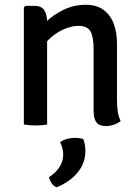

<svg xmlns="http://www.w3.org/2000/svg" viewBox="-20 -522 586 805"><path d="M123 -497.5Q154 -497.5 165.8 -479.2Q177.5 -461 177.5 -428V0Q157.5 4 129.5 4Q101 4 80 0V-491L86.5 -497.5ZM470.5 -103.5Q470.5 -77.5 473.8 -54.5Q477 -31.5 486 -14.5Q475 -5.5 458.5 0.5Q442 6.5 424.5 6.5Q396 6.5 384.2 -9.2Q372.5 -25 372.5 -56V-315Q372.5 -367 359.5 -390.2Q346.5 -413.5 308.5 -413.5Q282 -413.5 252 -401.2Q222 -389 195.5 -366.5Q169 -344 152.5 -314.5V-409.5Q186 -448.5 235.2 -475.2Q284.5 -502 338.5 -502Q385.5 -502 414.5 -480.2Q443.5 -458.5 457 -421.8Q470.5 -385 470.5 -339.5ZM329 61Q333 69 335.5 83.5Q338 98 338 111.5Q338 161.5 305.5 201.2Q273 241 217.5 263Q205.5 259 197 247Q188.5 235 185.5 221Q245 181.5 245 125.5Q245 112 241.2 98.2Q237.5 84.5 232 73.5Q258 56 295 56Q313.5 56 329 61Z"/></svg>

Font: Signika Negative Light
Style: Regular
Weight: 400
Version: Version 2.001